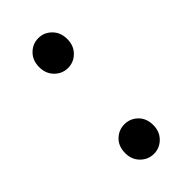

<svg xmlns="http://www.w3.org/2000/svg" viewBox="-180 -577 637 637"><g transform="rotate(-45 139.0 -258.5)"><path d="M139 -390Q112 -390 92.5 -409.5Q73 -429 73 -460Q73 -491 92.5 -510.5Q112 -530 139 -530Q166 -530 185.5 -510.5Q205 -491 205 -460Q205 -429 185.5 -409.5Q166 -390 139 -390ZM139 13Q112 13 92.5 -6.5Q73 -26 73 -56Q73 -88 92.5 -107Q112 -126 139 -126Q166 -126 185.5 -107Q205 -88 205 -56Q205 -26 185.5 -6.5Q166 13 139 13Z"/></g></svg>

Font: Noto Sans JP Thin
Style: Regular
Weight: 400
Version: Version 2.004-H2;hotconv 1.0.118;makeotfexe 2.5.65603